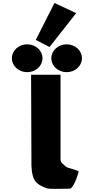

<svg xmlns="http://www.w3.org/2000/svg" viewBox="-20 -1247 620 1269"><path d="M216.5 -983.3 307.6 -936.3 483.4 -1160.2 340.1 -1227.4ZM159.7 -954C103.5 -954 58.5 -913 58.5 -862C58.5 -811 103.5 -770 159.7 -770C215.8 -770 260.8 -811 260.8 -862C260.8 -913 215.8 -954 159.7 -954ZM420.3 -954C364.2 -954 319.2 -913 319.2 -862C319.2 -811 364.2 -770 420.3 -770C476.5 -770 521.5 -811 521.5 -862C521.5 -913 476.5 -954 420.3 -954ZM185.5 -753H380.2V-191C380.4 -173 397.9 -161.8 416.4 -145C426.5 -135.7 491.1 -124 500.1 -113C500.1 -113 476.8 -21.3 445.2 0C352.7 0 309.8 4.3 288.9 -3C214.6 -28.9 192.1 -57.6 188.2 -148L187.7 -148V-166.5C187.5 -176.7 187.6 -187.5 187.7 -199V-200Z"/></svg>

Font: Hussar
Style: BdWide
Weight: 700
Foundry: Cannot Into Space Fonts
Version: Version 2.00